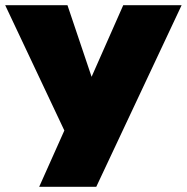

<svg xmlns="http://www.w3.org/2000/svg" viewBox="-35 -720 720 740"><path d="M665 -700 336 0H116L213 -217L-15 -700H225L318 -424L440 -700Z"/></svg>

Font: Jost* Black
Style: Regular
Weight: 900
Version: Version 3.7